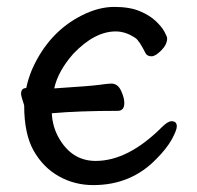

<svg xmlns="http://www.w3.org/2000/svg" viewBox="-20 -512 570 556"><path d="M250 24Q196 24 150.5 -1.5Q105 -27 77.5 -75.5Q50 -124 50 -207Q41 -234 41 -240Q41 -257 56 -257Q61 -282 72 -309Q120 -419 218 -468Q266 -492 311 -492Q355 -492 384 -480Q413 -468 430.5 -451.5Q448 -435 456 -420.5Q464 -406 464 -401Q464 -383 447 -366Q430 -349 419 -349Q407 -349 402 -357Q383 -395 372 -402Q344 -421 315 -421Q254 -421 192 -356Q148 -306 137 -256Q244 -263 265 -266Q294 -270 302 -270Q321 -270 330.5 -249.5Q340 -229 340 -214Q340 -191 321 -191Q208 -191 130 -184Q132 -146 149 -115Q187 -46 257 -46Q351 -46 449 -144Q466 -161 477 -161Q492 -161 492 -146Q492 -135 477.5 -108.5Q463 -82 433 -52Q360 24 250 24Z"/></svg>

Font: LXGW WenKai Lite Medium
Style: Regular
Weight: 500
Designer: LXGW / Fontworks Inc.
Foundry: LXGW / Fontworks Inc.
Version: Version 1.511; March 25, 2025